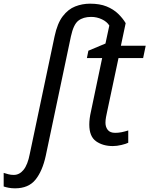

<svg xmlns="http://www.w3.org/2000/svg" viewBox="-146 -785 813 1045"><path d="M-64 240Q-83 240 -98.5 237Q-114 234 -126 230V156Q-113 160 -100 163.5Q-87 167 -71 167Q-40 167 -17.5 139Q5 111 16 53L151 -587Q166 -658 195.5 -696.5Q225 -735 263.5 -750Q302 -765 344 -765Q397 -765 434 -750Q471 -735 496.5 -710.5Q522 -686 538 -659L512 -536H647L633 -469H499L437 -177Q434 -164 431 -147.5Q428 -131 428 -117Q428 -94 440.5 -78Q453 -62 481 -62Q499 -62 516 -65.5Q533 -69 552 -75V-8Q540 -2 515 4Q490 10 468 10Q414 10 377 -16Q340 -42 340 -107Q340 -139 349 -178L410 -469H327L335 -509L428 -548L449 -646Q436 -667 408.5 -680Q381 -693 350 -693Q307 -693 280.5 -672.5Q254 -652 240 -587L103 63Q85 146 47 193Q9 240 -64 240Z"/></svg>

Font: Noto Sans
Style: Italic
Weight: 400
Italic angle: -12°
Designer: Monotype Design Team
Foundry: Monotype Imaging Inc.
Version: Version 2.013; ttfautohint (v1.8.4.7-5d5b)